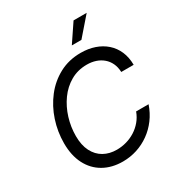

<svg xmlns="http://www.w3.org/2000/svg" viewBox="-216 -1088 1163 1244"><g transform="rotate(-30 365.0 -466.0)"><path d="M340.8 9.8Q258.3 9.8 196.8 -25.4Q135.3 -60.5 101.6 -126.2Q67.9 -191.9 67.9 -283.2Q67.9 -369.1 94.7 -450.4Q121.6 -531.7 171.9 -596.4Q222.2 -661.1 293.5 -699.2Q364.7 -737.3 453.6 -737.3Q509.8 -737.3 556.9 -721.2Q604 -705.1 638.9 -674.3Q673.8 -643.6 693.1 -599.4Q712.4 -555.2 712.9 -498.5H620.1Q618.7 -535.6 605.2 -564Q591.8 -592.3 568.8 -611.8Q545.9 -631.3 515.6 -641.4Q485.4 -651.4 450.2 -651.4Q381.8 -651.4 327.6 -620.1Q273.4 -588.9 235.6 -536.1Q197.8 -483.4 177.7 -418.2Q157.7 -353 157.7 -285.6Q157.7 -217.3 181.6 -170.4Q205.6 -123.5 247.6 -99.9Q289.6 -76.2 344.2 -76.2Q381.3 -76.2 416.7 -86.2Q452.1 -96.2 483.2 -115.7Q514.2 -135.3 538.1 -163.6Q562 -191.9 575.7 -229H668.9Q649.9 -173.3 617.2 -129.4Q584.5 -85.4 540.8 -54.2Q497.1 -22.9 446.3 -6.6Q395.5 9.8 340.8 9.8ZM428.7 -807.6 519.5 -942.4H617.7L500.5 -807.6Z"/></g></svg>

Font: Adwaita Sans
Style: Italic
Weight: 400
Italic angle: -9.39999°
Designer: Rasmus Andersson
Foundry: rsms
Version: Version 4.001;git-9221beed3